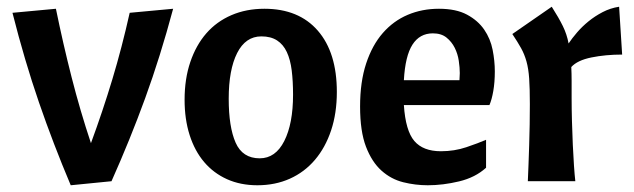

<svg xmlns="http://www.w3.org/2000/svg" viewBox="-20 -538 1883 570"><path d="M494 -512Q456 -370 411 -246.5Q366 -123 311 0L190 12Q138 -111 95.5 -234.5Q53 -358 17 -500L146 -512Q167 -409 192.5 -309Q218 -209 250 -113Q285 -208 313.5 -302.5Q342 -397 365 -500Z M756 -430Q709 -430 684 -380.5Q659 -331 659 -245Q659 -161 679.5 -114.5Q700 -68 751 -68Q798 -68 824 -119.5Q850 -171 850 -257Q850 -297 846 -329Q842 -361 831.5 -383.5Q821 -406 802.5 -418Q784 -430 756 -430ZM528 -242Q528 -304 545 -354Q562 -404 592.5 -439Q623 -474 667 -493Q711 -512 765 -512Q867 -512 923.5 -447Q980 -382 980 -265Q980 -202 963 -151Q946 -100 915 -63.5Q884 -27 840.5 -7.5Q797 12 744 12Q694 12 654 -6Q614 -24 586 -57Q558 -90 543 -137Q528 -184 528 -242Z M1179 -226Q1184 -150 1210 -119.5Q1236 -89 1289 -89Q1329 -89 1364.5 -101Q1400 -113 1423 -123V-40Q1391 -11 1343 0.5Q1295 12 1250 12Q1213 12 1177 3Q1141 -6 1112.5 -31.5Q1084 -57 1066.5 -102.5Q1049 -148 1049 -222Q1049 -295 1067 -349.5Q1085 -404 1116.5 -440Q1148 -476 1190.5 -494Q1233 -512 1283 -512Q1334 -512 1366.5 -494.5Q1399 -477 1417.5 -450Q1436 -423 1442.5 -390Q1449 -357 1449 -326Q1449 -294 1444.5 -268Q1440 -242 1433 -226ZM1265 -439Q1226 -439 1204.5 -405.5Q1183 -372 1179 -300H1344Q1344 -304 1344.5 -310Q1345 -316 1345 -321Q1345 -337 1342 -357.5Q1339 -378 1330 -396Q1321 -414 1305.5 -426.5Q1290 -439 1265 -439Z M1618 -518Q1639 -485 1651 -460.5Q1663 -436 1668 -409Q1678 -424 1693 -441.5Q1708 -459 1727 -474.5Q1746 -490 1769 -502Q1792 -514 1818 -518L1827 -376Q1778 -376 1736 -367.5Q1694 -359 1676 -339Q1677 -320 1677 -297.5Q1677 -275 1677 -247Q1677 -215 1678 -178.5Q1679 -142 1680.5 -108.5Q1682 -75 1684 -46Q1686 -17 1688 0H1547Q1548 -21 1549 -49Q1550 -77 1551 -107Q1552 -137 1552.5 -168.5Q1553 -200 1553 -229Q1553 -275 1551 -304.5Q1549 -334 1543 -355.5Q1537 -377 1527 -395Q1517 -413 1501 -437Z"/></svg>

Font: Cantora One
Style: Regular
Weight: 400
Designer: Pablo Impallari, Rodrigo Fuenzalida
Foundry: Pablo Impallari
Version: Version 1.002; ttfautohint (v0.8) -G 200 -r 50